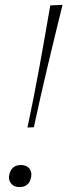

<svg xmlns="http://www.w3.org/2000/svg" viewBox="-20 -754 275 783"><path d="M92 -234Q119 -361 141.5 -485Q164 -609 185 -732L235 -734Q204.5 -611 174.8 -486Q145 -361 118 -235ZM59 9Q36.5 9 25 -6Q16.5 -17 16.5 -30.5Q16.5 -36 18 -42Q26.5 -81 66 -81Q88 -81 99.5 -67Q108 -56 108 -42Q108 -37.5 107 -32Q99.5 9 59 9Z"/></svg>

Font: Heraclito Thin
Style: Italic
Weight: 100
Italic angle: -12°
Designer: Kostas Bartsokas (font) & Cristiano Sobral (main changes)
Foundry: Kostas Bartsokas (font) & Cristiano Sobral (main changes)
Version: Version 1.00;July 8, 2020;FontCreator 13.0.0.2655 64-bit